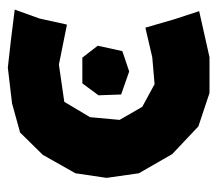

<svg xmlns="http://www.w3.org/2000/svg" viewBox="-52 -486 553 488"><g transform="rotate(90 224.0 -241.5)"><path d="M161.1 -293.9 109.4 -276.4 95.7 -213.9 126 -174.8H191.4L221.7 -215.8L219.7 -273.4ZM7.8 -471.7 28.3 -409.2 49.8 -335 125 -352.5 193.4 -358.4 251 -327.1 284.2 -269.5 277.3 -194.3 238.3 -128.9 143.6 -115.2 42 -135.7 26.4 -65.4 3.9 -2.9 82 6.8 151.4 14.6 242.2 3.9 316.4 -16.6 373 -74.2 419.9 -157.2 431.6 -236.3 419.9 -318.4 371.1 -403.3 300.8 -469.7 215.8 -498H125Z"/></g></svg>

Font: MaokenAssortedSans-TC
Style: Regular
Weight: 500
Version: Version 0.83